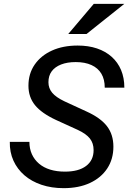

<svg xmlns="http://www.w3.org/2000/svg" viewBox="-20 -970 667 999"><path d="M311 9Q248 9 196 -8.5Q144 -26 107 -58Q70 -90 50 -134Q30 -178 31 -232H133Q133 -196 146 -167.5Q159 -139 183 -118.5Q207 -98 241 -87.5Q275 -77 318 -77Q389 -77 428 -106.5Q467 -136 467 -189Q467 -225 447.5 -249.5Q428 -274 385 -294L271 -346Q196 -381 162 -423Q128 -465 128 -524Q128 -587 160.5 -634Q193 -681 250.5 -707Q308 -733 384 -733Q440 -733 484.5 -718Q529 -703 561 -674.5Q593 -646 610 -605.5Q627 -565 627 -514H525Q525 -557 507.5 -586.5Q490 -616 456 -631.5Q422 -647 374 -647Q330 -647 298 -634.5Q266 -622 249 -599Q232 -576 232 -542Q232 -511 251.5 -487.5Q271 -464 315 -443L430 -390Q503 -357 536.5 -313.5Q570 -270 570 -207Q570 -142 538 -93.5Q506 -45 448 -18Q390 9 311 9ZM430 -793H335L468 -950H627Z"/></svg>

Font: Instrument Sans Medium
Style: Italic
Weight: 500
Italic angle: -13°
Designer: Rodrigo Fuenzalida
Foundry: fragTYPE
Version: Version 1.000;gftools[0.9.28]